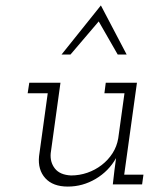

<svg xmlns="http://www.w3.org/2000/svg" viewBox="-20 -680 578 708"><path d="M396 0 402 -52 408 -97Q381 -49 333 -20.5Q285 8 230 8Q175 8 147 -23Q119 -54 124 -104L156 -336H82L88 -375H203L167 -115Q164 -82 182.5 -58.5Q201 -35 242 -33Q273 -33 302 -43Q331 -53 355 -71.5Q379 -90 395 -115Q411 -140 416 -170L439 -336H365L370 -375H485L438 -36H509L504 0ZM352 -660Q376 -615 399.5 -569.5Q423 -524 447 -479H414Q395 -512 379 -540Q363 -568 344 -601Q318 -571 292 -540Q266 -509 240 -479H207Q243 -524 279.5 -569.5Q316 -615 352 -660Z"/></svg>

Font: Josefin Slab
Style: Italic
Weight: 400
Italic angle: -12°
Designer: Santiago Orozco
Foundry: Typemade
Version: Version 2.000